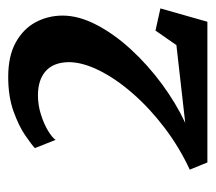

<svg xmlns="http://www.w3.org/2000/svg" viewBox="-49 -899 526 468"><g transform="rotate(-90 214.0 -665.0)"><path d="M52 -422.5 34.5 -465.5Q88.5 -490.5 136 -526.5Q183.5 -562.5 220 -604.2Q256.5 -646 276.8 -687.2Q297 -728.5 296.5 -762Q295.5 -798.5 274.2 -817Q253 -835.5 215.5 -835.5Q191.5 -835.5 168.8 -828.2Q146 -821 129.5 -811Q113 -801 107 -792.5L87 -843Q95.5 -851 118 -866.5Q140.5 -882 176.5 -895Q212.5 -908 260.5 -908Q311.5 -908 344.8 -889.5Q378 -871 394 -840.8Q410 -810.5 410 -775.5Q410 -736 387.5 -692.8Q365 -649.5 327.2 -608.5Q289.5 -567.5 243 -533.2Q196.5 -499 148.5 -476.5L338 -498L373.5 -549L427.5 -537L395 -422.5Z"/></g></svg>

Font: Merriweather ExtraBold
Style: Italic
Weight: 800
Italic angle: -7.8°
Version: Version 2.101